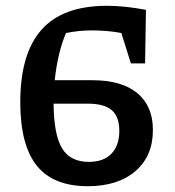

<svg xmlns="http://www.w3.org/2000/svg" viewBox="-20 -633 604 663"><path d="M283 10Q164 10 107 -61Q50 -132 50 -280Q50 -448 123.5 -530.5Q197 -613 349 -613Q380 -613 413.5 -609.5Q447 -606 484 -599L481 -414H432L399 -519Q352 -528 296 -528Q253 -528 208 -519Q194 -487 184 -445.5Q174 -404 169 -356H299Q400 -356 454 -311.5Q508 -267 508 -184Q508 -94 447.5 -42Q387 10 283 10ZM284 -275H165Q166 -167 194.5 -120.5Q223 -74 287 -74Q337 -74 364.5 -102Q392 -130 392 -181Q392 -230 366 -252.5Q340 -275 284 -275Z"/></svg>

Font: Piazzolla SC SemiBold
Style: Regular
Weight: 600
Designer: Juan Pablo del Peral
Foundry: Huerta Tipografica
Version: Version 1.330